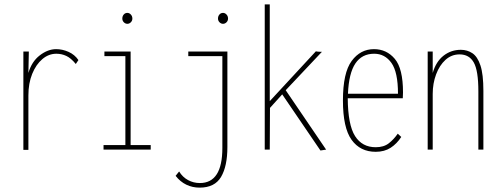

<svg xmlns="http://www.w3.org/2000/svg" viewBox="-20 -685 2290 879"><path d="M87 1V-449H112L110 -351Q125 -403 162 -431.5Q199 -460 237 -460Q266 -460 294 -447.5Q322 -435 339 -410L327 -392Q305 -419 283.5 -429Q262 -439 238 -439Q203 -439 174 -414.5Q145 -390 127.5 -347Q110 -304 110 -248V1Z M454 0V-21H554V-428H458V-449H578V-21H670V0ZM563 -576Q554 -576 547 -583Q540 -590 540 -600Q540 -611 546.5 -618.5Q553 -626 563 -626Q572 -626 579 -618.5Q586 -611 586 -600Q586 -590 579 -583Q572 -576 563 -576Z M894 174Q861 174 833 160.5Q805 147 784 120L800 100Q816 126 841 139.5Q866 153 895 153Q998 153 998 -8V-428H842V-449H1021V-12Q1021 76 992 125Q963 174 894 174ZM1001 -576Q992 -576 985 -583Q978 -590 978 -600Q978 -611 984.5 -618.5Q991 -626 1001 -626Q1010 -626 1017 -618.5Q1024 -611 1024 -600Q1024 -590 1017 -583Q1010 -576 1001 -576Z M1447 4 1272 -253 1216 -191 1215 0H1192V-665H1215V-222L1426 -450Q1431 -449 1435.5 -448.5Q1440 -448 1446 -448H1454L1288 -272L1473 0Z M1700 10Q1629 10 1589.5 -45Q1550 -100 1550 -225Q1550 -352 1590 -406Q1630 -460 1692 -460Q1750 -460 1787.5 -415.5Q1825 -371 1825 -262Q1825 -253 1824.5 -248Q1824 -243 1824 -235H1572Q1573 -113 1605.5 -62Q1638 -11 1700 -11Q1737 -11 1760 -29Q1783 -47 1801 -73L1817 -58Q1797 -27 1768.5 -8.5Q1740 10 1700 10ZM1573 -256H1802Q1802 -355 1772 -397Q1742 -439 1693 -439Q1637 -439 1607 -394.5Q1577 -350 1573 -256Z M1938 0V-449H1961V-351Q1976 -403 2010.5 -430Q2045 -457 2090 -457Q2119 -457 2142.5 -441.5Q2166 -426 2179.5 -385.5Q2193 -345 2193 -269V0H2170V-267Q2170 -362 2149 -399Q2128 -436 2084 -436Q2047 -436 2019.5 -411Q1992 -386 1976.5 -344.5Q1961 -303 1961 -255V0Z"/></svg>

Font: Inconsolata Condensed ExtraLight
Style: Regular
Weight: 200
Width: 3
Monospace: yes
Designer: Raph Levien, Cyreal, Brenton Simpson
Foundry: Raph Levien, Cyreal, Google
Version: Version 3.100; ttfautohint (v1.8.4.7-5d5b)